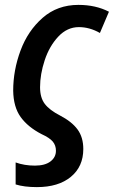

<svg xmlns="http://www.w3.org/2000/svg" viewBox="-20 -571 466 786"><path d="M44 184V94Q80 107 123 107Q164 107 186.5 90Q209 73 209 46Q209 24 196 8.5Q183 -7 150 -22Q94 -51 64.5 -92Q35 -133 34 -200Q34 -283 64 -364Q94 -445 154.5 -498Q215 -551 301 -551Q372 -551 426 -523L389 -436Q347 -460 303 -460Q255 -460 218.5 -421Q182 -382 163 -324.5Q144 -267 144 -214Q144 -171 163.5 -145.5Q183 -120 226 -98Q274 -73 297.5 -41Q321 -9 321 39Q321 111 270 153Q219 195 131 195Q79 195 44 184Z"/></svg>

Font: Noto Sans UI NarrowMedium
Style: Italic
Weight: 500
Width: 4
Italic angle: -12°
Designer: Monotype Design Team
Foundry: Monotype Imaging Inc.
Version: Version 1.001